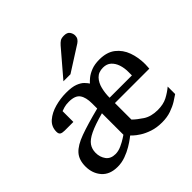

<svg xmlns="http://www.w3.org/2000/svg" viewBox="-186 -907 1093 1093"><g transform="rotate(-45 360.5 -360.5)"><path d="M163.1 12.2Q100.1 12.2 67.1 -25.6Q34.2 -63.5 34.2 -119.1Q34.2 -172.4 62 -203.4Q89.8 -234.4 151.6 -256.8Q213.4 -279.3 314.9 -305.2Q314.9 -315.4 314.9 -325.7Q314.9 -335.9 314.9 -346.2Q314.9 -395.5 296.6 -421.1Q278.3 -446.8 228 -446.8Q204.1 -446.8 188.2 -441.9Q172.4 -437 165 -434.1V-347.2Q160.6 -347.2 143.6 -347.2Q126.5 -347.2 110.8 -347.2Q95.2 -347.2 95.2 -347.2Q75.7 -347.2 66.4 -353Q57.1 -358.9 57.1 -376Q57.1 -417 87.2 -443.1Q117.2 -469.2 162.4 -481.7Q207.5 -494.1 252.9 -494.1Q300.3 -494.1 326.4 -483.9Q352.5 -473.6 365.7 -460Q378.9 -446.3 386.2 -435.1Q394 -444.8 411.1 -458.7Q428.2 -472.7 455.3 -483.4Q482.4 -494.1 521 -494.1Q580.6 -494.1 617.2 -465.6Q653.8 -437 670.4 -390.9Q687 -344.7 687 -291Q687 -282.7 686 -269.3Q685.1 -255.9 685.1 -255.9H408.2V-123Q429.7 -101.6 464.8 -78.4Q500 -55.2 553.2 -55.2Q598.1 -55.2 629.2 -71.3Q660.2 -87.4 687 -109.9V-49.8Q672.9 -39.6 649.2 -24.9Q625.5 -10.3 593.3 1Q561 12.2 521 12.2Q477.5 12.2 443.6 0.7Q409.7 -10.7 386.2 -25.9Q362.8 -41 350.8 -52.5Q338.9 -64 338.9 -64Q338.9 -64 324 -52.5Q309.1 -41 283.9 -25.9Q258.8 -10.7 227.5 0.7Q196.3 12.2 163.1 12.2ZM206.1 -47.9Q229.5 -47.9 254.9 -59.6Q280.3 -71.3 297.6 -82.8Q314.9 -94.2 314.9 -94.2V-267.1Q241.2 -247.1 201.2 -227.8Q161.1 -208.5 145.5 -185.8Q129.9 -163.1 129.9 -132.8Q129.9 -99.1 148.4 -73.5Q167 -47.9 206.1 -47.9ZM408.2 -298.8H587.9V-329.1Q587.9 -359.4 578.9 -386.2Q569.8 -413.1 551.3 -429.9Q532.7 -446.8 502.9 -446.8Q466.3 -446.8 445.6 -424.8Q424.8 -402.8 416.5 -368.9Q408.2 -335 408.2 -298.8ZM520.5 -688Q520.5 -674.3 514.2 -664.6Q507.8 -654.8 497.6 -647.9L345.2 -550.8H288.6L421.4 -706.1Q432.6 -718.8 443.1 -725.8Q453.6 -732.9 474.6 -732.9Q500.5 -732.9 510.5 -718.3Q520.5 -703.6 520.5 -688Z"/></g></svg>

Font: Charis
Style: Regular
Weight: 400
Designer: Walt Agee, Miriam Martin, Annie Olsen, Victor Gaultney, Lorna Priest, Alan Ward, Bob Hallissy, Martin Hosken, Sharon Cor
Foundry: SIL Global
Version: Version 7.000